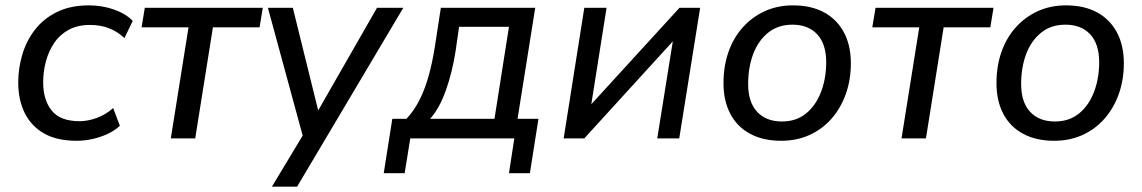

<svg xmlns="http://www.w3.org/2000/svg" viewBox="-20 -516 4259 716"><path d="M266 9Q192 9 144 -18.5Q96 -46 72 -95Q48 -144 48 -208Q48 -262 63.5 -313.5Q79 -365 111 -406Q143 -447 193 -471.5Q243 -496 312 -496Q361 -496 405 -480.5Q449 -465 475 -438L444 -374Q419 -398 387 -410.5Q355 -423 316 -423Q269 -423 235.5 -404.5Q202 -386 181.5 -355Q161 -324 151 -286.5Q141 -249 141 -209Q141 -143 173 -103.5Q205 -64 277 -64Q307 -64 340.5 -76Q374 -88 402 -113L427 -47Q408 -29 381 -16.5Q354 -4 324.5 2.5Q295 9 266 9Z M617 0 683 -414H508L520 -487H960L948 -414H774L708 0Z M994 180 1120 -29 1114 9 979 -487H1072L1175 -70H1147L1386 -487H1484L1088 180Z M1411 130 1443 -73H1496Q1523 -102 1543 -140.5Q1563 -179 1577.5 -229.5Q1592 -280 1602 -344L1624 -487H1976L1910 -73H1988L1956 130H1878L1898 0H1510L1489 130ZM1584 -73H1824L1878 -416H1692L1679 -326Q1667 -248 1643 -180Q1619 -112 1584 -73Z M2082 0 2159 -487H2242L2179 -89H2150L2514 -487H2591L2513 0H2431L2495 -399H2523L2159 0Z M2893 9Q2826 9 2777.5 -17Q2729 -43 2703.5 -91.5Q2678 -140 2678 -206Q2678 -269 2696.5 -322Q2715 -375 2750 -414Q2785 -453 2832.5 -474.5Q2880 -496 2937 -496Q3005 -496 3053 -470Q3101 -444 3127 -395.5Q3153 -347 3153 -280Q3153 -218 3134 -165Q3115 -112 3080.5 -73Q3046 -34 2998.5 -12.5Q2951 9 2893 9ZM2896 -63Q2949 -63 2985.5 -92.5Q3022 -122 3041.5 -172.5Q3061 -223 3061 -284Q3061 -352 3027.5 -388Q2994 -424 2935 -424Q2882 -424 2845 -394.5Q2808 -365 2789 -315Q2770 -265 2770 -203Q2770 -135 2803.5 -99Q2837 -63 2896 -63Z M3342 0 3408 -414H3233L3245 -487H3685L3673 -414H3499L3433 0Z M3911 9Q3844 9 3795.5 -17Q3747 -43 3721.5 -91.5Q3696 -140 3696 -206Q3696 -269 3714.5 -322Q3733 -375 3768 -414Q3803 -453 3850.5 -474.5Q3898 -496 3955 -496Q4023 -496 4071 -470Q4119 -444 4145 -395.5Q4171 -347 4171 -280Q4171 -218 4152 -165Q4133 -112 4098.5 -73Q4064 -34 4016.5 -12.5Q3969 9 3911 9ZM3914 -63Q3967 -63 4003.5 -92.5Q4040 -122 4059.5 -172.5Q4079 -223 4079 -284Q4079 -352 4045.5 -388Q4012 -424 3953 -424Q3900 -424 3863 -394.5Q3826 -365 3807 -315Q3788 -265 3788 -203Q3788 -135 3821.5 -99Q3855 -63 3914 -63Z"/></svg>

Font: Nunito Sans 12pt Medium
Style: Italic
Weight: 500
Italic angle: -9°
Designer: Vernon Adams
Foundry: Vernon Adams
Version: Version 3.101;gftools[0.9.27]